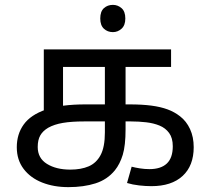

<svg xmlns="http://www.w3.org/2000/svg" viewBox="-20 -757 865 789"><path d="M261 12Q201 12 153 -7Q105 -26 77 -63Q49 -100 49 -152Q49 -206 77.5 -245.5Q106 -285 168 -306.5Q230 -328 332 -328H512Q564 -328 602 -323Q640 -318 668.5 -307.5Q697 -297 720 -279Q746 -259 761 -226.5Q776 -194 776 -152Q776 -76 730.5 -34Q685 8 602 8Q579 8 552 5Q525 2 502 -5L521 -72Q536 -68 555.5 -65Q575 -62 594 -62Q641 -62 665.5 -85Q690 -108 690 -156Q690 -190 675 -210.5Q660 -231 635.5 -241Q611 -251 580.5 -254.5Q550 -258 519 -258H325Q274 -258 238.5 -252Q203 -246 178 -232Q156 -219 145.5 -200.5Q135 -182 135 -153Q135 -107 173 -83.5Q211 -60 269 -60Q313 -60 344.5 -73.5Q376 -87 393.5 -120Q411 -153 411 -213V-482H239V-302L160 -286V-554H683V-482H496V-226Q496 -159 484.5 -121Q473 -83 452 -57Q421 -19 372.5 -3.5Q324 12 261 12ZM444 -737Q464 -737 479.5 -723.5Q495 -710 495 -681Q495 -653 479.5 -639Q464 -625 444 -625Q422 -625 407 -639Q392 -653 392 -681Q392 -710 407 -723.5Q422 -737 444 -737Z"/></svg>

Font: tamil15
Style: Book
Weight: 400
Designer: Jelle Bosma - Monotype Design Team
Foundry: Monotype Imaging Inc.
Version: Version 2.003